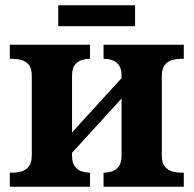

<svg xmlns="http://www.w3.org/2000/svg" viewBox="-20 -705 731 725"><path d="M200 -606V-685H490V-606ZM17 0V-53H29Q44 -53 60.5 -57.5Q77 -62 88.5 -76Q100 -90 100 -118V-418Q100 -447 88.5 -460.5Q77 -474 60.5 -478.5Q44 -483 29 -483H17V-536H320V-483H318Q305 -483 289.5 -478.5Q274 -474 263 -460.5Q252 -447 252 -418V-205L439 -410V-418Q439 -447 428 -460.5Q417 -474 402 -478.5Q387 -483 373 -483H371V-536H674V-483H662Q648 -483 631 -478.5Q614 -474 602.5 -460.5Q591 -447 591 -418V-118Q591 -90 602.5 -76Q614 -62 631 -57.5Q648 -53 662 -53H674V0H371V-53H373Q387 -53 402 -57.5Q417 -62 428 -76Q439 -90 439 -118V-333L252 -128V-118Q252 -90 263 -76Q274 -62 289.5 -57.5Q305 -53 318 -53H320V0Z"/></svg>

Font: NotoSerif-Bold
Style: Regular
Weight: 700
Designer: Monotype Design Team
Foundry: Monotype Imaging Inc.
Version: Version 2.007; ttfautohint (v1.8) -l 8 -r 50 -G 200 -x 14 -D